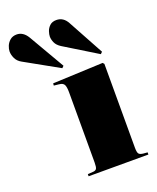

<svg xmlns="http://www.w3.org/2000/svg" viewBox="-288 -913 818 1002"><g transform="rotate(-20 121.0 -412.0)"><path d="M28 0V-12L59 -14Q72 -15 77 -23Q82 -31 82 -57V-447Q82 -476 75.5 -489Q69 -502 46 -504L19 -507L20 -519L299 -531L306 -523V-58Q306 -32 312 -24Q318 -16 336 -14L360 -12V0ZM92 -577 -96 -682Q-118 -694 -127.5 -714Q-137 -734 -137 -753Q-137 -766 -130.5 -782.5Q-124 -799 -109.5 -811.5Q-95 -824 -72 -824Q-55 -824 -40 -814.5Q-25 -805 -13 -785L102 -587ZM306 -577 125 -688Q103 -702 95 -720Q87 -738 87 -754Q87 -766 92.5 -782.5Q98 -799 111.5 -811.5Q125 -824 148 -824Q187 -824 208 -785L316 -587Z"/></g></svg>

Font: Literata 72pt Black
Style: Regular
Weight: 900
Designer: Latin by Veronika Burian and Jose Scaglione. Greek by Irene Vlachou. Cyrillic by Vera Evstafieva.
Foundry: TypeTogether
Version: Version 3.002